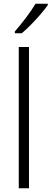

<svg xmlns="http://www.w3.org/2000/svg" viewBox="-20 -1013 277 1033"><path d="M136 0H81V-760H136ZM237 -985Q222 -964 198 -936Q174 -908 147 -880.5Q120 -853 97 -834H60V-844Q89 -877 120 -918Q151 -959 171 -993H237Z"/></svg>

Font: Noto Sans Lao SemiCondensed Light
Style: Regular
Weight: 300
Width: 4
Designer: Monotype Design Team
Foundry: Monotype Imaging Inc.
Version: Version 2.003; ttfautohint (v1.8.4.7-5d5b)